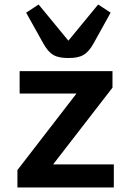

<svg xmlns="http://www.w3.org/2000/svg" viewBox="-20 -830 573 850"><path d="M57.1 0H483.9V-102.1H215.8V-103L478 -441.9V-515.1H66.9V-416H317.9V-415L57.1 -77.1ZM282.7 -573.2C339.8 -573.2 366.2 -587.4 395 -639.2L469.7 -773.9L414.6 -810.1L282.7 -649.9L150.9 -810.1L95.7 -773.9L170.9 -639.2C199.7 -587.4 225.6 -573.2 282.7 -573.2Z"/></svg>

Font: Doppio One
Style: Regular
Weight: 400
Designer: Szymon Celej
Foundry: Sorkin Type Co
Version: Version 1.002